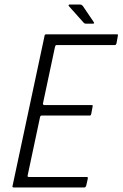

<svg xmlns="http://www.w3.org/2000/svg" viewBox="-20 -824 539 844"><path d="M40 0Q37 0 35.5 -1.5Q34 -3 35 -6L176 -667Q176 -673 183 -673H494Q498 -673 498.5 -672Q499 -671 498 -666L492 -633Q490 -629 489 -627.5Q488 -626 484 -626H230Q226 -626 224.5 -624Q223 -622 222 -619L169 -370Q168 -367 170 -364.5Q172 -362 175 -362H382Q387 -362 387.5 -361Q388 -360 387 -355L381 -323Q380 -319 378.5 -317.5Q377 -316 373 -316H164Q160 -316 158.5 -314.5Q157 -313 156 -309L102 -55Q101 -51 101.5 -48.5Q102 -46 108 -46H360Q365 -46 365.5 -45Q366 -44 366 -39L359 -8Q357 -3 355.5 -1.5Q354 0 350 0ZM357 -720Q353 -720 351.5 -721.5Q350 -723 347 -725L282 -798Q281 -800 282 -802Q283 -804 285 -804H332Q336 -804 338.5 -802.5Q341 -801 344 -798L392 -727Q394 -724 393.5 -722Q393 -720 389 -720Z"/></svg>

Font: Glory Light
Style: Italic
Weight: 300
Italic angle: -12°
Version: Version 1.011